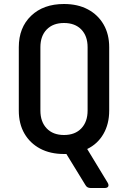

<svg xmlns="http://www.w3.org/2000/svg" viewBox="-20 -760 640 960"><path d="M433 180Q415 180 407 165L312 10Q305 10 300 10Q231 10 180.5 -17Q130 -44 102 -92.5Q74 -141 74 -207V-524Q74 -622 135.5 -681Q197 -740 300 -740Q369 -740 419.5 -713Q470 -686 498 -637.5Q526 -589 526 -524V-207Q526 -140 497 -90Q468 -40 416 -15L518 153Q525 165 521 172.5Q517 180 503 180ZM300 -85Q355 -85 386.5 -118Q418 -151 418 -207V-524Q418 -580 386.5 -612.5Q355 -645 300 -645Q245 -645 213.5 -612.5Q182 -580 182 -524V-207Q182 -151 213.5 -118Q245 -85 300 -85Z"/></svg>

Font: Pitagon Sans Mono SemiBold
Style: Regular
Weight: 600
Monospace: yes
Designer: Travis Tran
Foundry: Pitagon
Version: Version 1.001; ttfautohint (v1.8.4.7-5d5b);gftools[0.9.26]